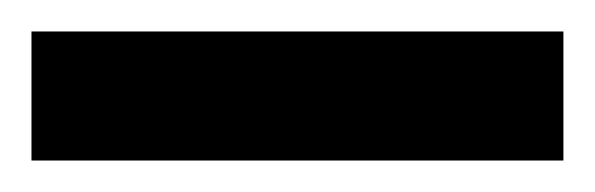

<svg xmlns="http://www.w3.org/2000/svg" viewBox="-20 44 378 122"><path d="M0 146V64H338V146Z"/></svg>

Font: Archivo ExtraCondensed SemiBold
Style: Regular
Weight: 600
Width: 2
Designer: Hector Gatti
Foundry: Omnibus-Type
Version: Version 2.001